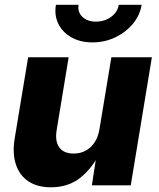

<svg xmlns="http://www.w3.org/2000/svg" viewBox="-20 -775 665 803"><path d="M192.9 8.3Q136.2 8.3 98.9 -16.6Q61.5 -41.5 46.4 -87.6Q31.2 -133.8 41.5 -196.3L97.7 -535.6H267.1L216.8 -230Q209.5 -184.1 228 -158.4Q246.6 -132.8 288.1 -132.8Q315.4 -132.8 337.6 -144.5Q359.9 -156.2 375.2 -179Q390.6 -201.7 396 -234.9L445.8 -535.6H615.2L526.9 0H364.3L385.3 -137.7H398.4Q366.2 -71.8 315.9 -31.7Q265.6 8.3 192.9 8.3ZM366.7 -597.7Q315.9 -597.7 278.8 -618.7Q241.7 -639.6 224.1 -675.3Q206.5 -710.9 213.9 -754.9H308.6Q303.7 -724.6 324.5 -704.6Q345.2 -684.6 381.3 -684.6Q405.3 -684.6 425.8 -693.6Q446.3 -702.6 460 -718.5Q473.6 -734.4 476.6 -754.9H572.3Q565.4 -710.9 535.6 -675.3Q505.9 -639.6 461.9 -618.7Q418 -597.7 366.7 -597.7Z"/></svg>

Font: Inter 20pt ExtraBold
Style: Italic
Weight: 800
Italic angle: -9.3988°
Version: Version 4.001;git-66647c0bb